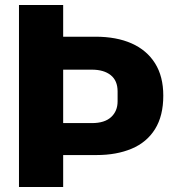

<svg xmlns="http://www.w3.org/2000/svg" viewBox="-20 -749 705 769"><path d="M56 0V-729H233V0ZM218 -128V-256H348Q399 -256 425 -280Q451 -304 451 -343V-383Q451 -426 423.5 -448Q396 -470 348 -470H218V-602H362Q447 -602 507.5 -575Q568 -548 601 -495.5Q634 -443 634 -366Q634 -285 601 -232Q568 -179 507.5 -153.5Q447 -128 367 -128Z"/></svg>

Font: Hubot Sans Condensed ExtraLight
Style: Bold
Weight: 700
Version: Version 2.000